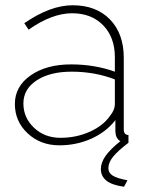

<svg xmlns="http://www.w3.org/2000/svg" viewBox="-20 -548 570 737"><path d="M473.1 0Q431.6 31.7 413.8 54Q396 76.2 396 97.2Q396 115.7 412.8 126.2Q429.7 136.7 469.2 144L456.1 168.9Q408.2 162.1 387.7 144.8Q367.2 127.4 367.2 101.1Q367.2 75.7 385.5 50Q403.8 24.4 441.9 -5.9Q424.3 -16.6 422.9 -42V-86.9Q387.2 -41 330.3 -15.6Q273.4 9.8 208 9.8Q135.3 9.8 86.2 -36.1Q37.1 -82 37.1 -148.9Q37.1 -216.3 97.4 -258.5Q157.7 -300.8 252.9 -300.8Q342.8 -300.8 420.9 -272.9V-328.1Q420.9 -404.8 376 -450.9Q331.1 -497.1 256.8 -497.1Q179.2 -497.1 89.8 -434.1L73.2 -459Q173.3 -527.8 258.8 -527.8Q349.1 -527.8 402.1 -473.4Q455.1 -418.9 455.1 -326.2V-51.8Q455.1 -29.8 473.1 -29.8ZM420.9 -147.9V-243.2Q343.8 -272.9 254.9 -272.9Q171.9 -272.9 120.8 -239.5Q69.8 -206.1 69.8 -150.9Q69.8 -96.2 110.6 -57.6Q151.4 -19 211.9 -19Q272.9 -19 325 -42.5Q377 -65.9 402.8 -104Q420.9 -126.5 420.9 -147.9Z"/></svg>

Font: Rawline ExtraLight
Style: Regular
Weight: 275
Designer: Matt McInerney, Pablo Impallari, Rodrigo Fuenzalida
Foundry: Matt McInerney, Pablo Impallari, Rodrigo Fuenzalida
Version: Version 4.020;PS 004.020;hotconv 1.0.88;makeotf.lib2.5.64775